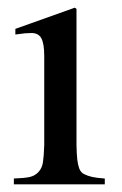

<svg xmlns="http://www.w3.org/2000/svg" viewBox="-20 -480 318 500"><path d="M16.1 0V-15.1Q43.5 -16.1 57.1 -19Q70.8 -22 80.1 -32Q89.4 -42 91.8 -57.1Q94.2 -72.3 95.2 -102.1V-334Q95.2 -366.7 87.6 -380.4Q80.1 -394 62 -394Q45.9 -394 27.8 -391.1L20 -390.1V-404.8L174.8 -460L179.2 -457V-102.1Q179.7 -78.1 181.2 -64.9Q182.6 -51.8 186.3 -41.5Q189.9 -31.2 199 -26.6Q208 -22 219.7 -19.3Q231.4 -16.6 252.9 -15.1V0Z"/></svg>

Font: Accordance
Style: Regular
Weight: 400
Version: Version 1.1 (build May 11, 2018) Miklal Software Solutions, 